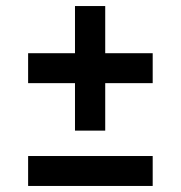

<svg xmlns="http://www.w3.org/2000/svg" viewBox="-20 -615 598 635"><path d="M228 -183V-340H73V-439H228V-595H328V-439H485V-340H328V-183ZM73 0V-99H485V0Z"/></svg>

Font: Saira SemiExpanded SemiBold
Style: Regular
Weight: 600
Width: 6
Designer: Hector Gatti with collaboration of the Omnibus-Type team
Foundry: Omnibus-Type
Version: Version 1.101